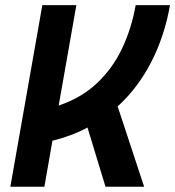

<svg xmlns="http://www.w3.org/2000/svg" viewBox="-20 -713 669 733"><path d="M19.5 0 141.6 -693.4H271.5L204.1 -310.1Q291 -339.4 350.8 -396Q410.6 -452.6 446.5 -528.8Q482.4 -605 498 -693.4H628.9Q608.9 -577.6 558.6 -478.5Q508.3 -379.4 429.2 -306.6L530.3 0H382.8L314 -226.1Q251.5 -192.9 180.2 -175.8L149.4 0Z"/></svg>

Font: CaskaydiaCove NF
Style: Bold Italic
Weight: 700
Italic angle: -10°
Designer: Aaron Bell
Foundry: Saja Typeworks
Version: Version 2111.001; VTT 6.35;Nerd Fonts 3.2.1